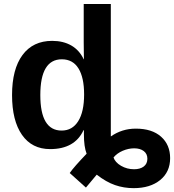

<svg xmlns="http://www.w3.org/2000/svg" viewBox="-20 -745 881 972"><path d="M541 -54.2Q597.7 -93.8 667.5 -93.8Q749.5 -93.8 795.4 -53Q841.3 -12.2 841.3 55.7Q841.3 125.5 790.8 166.5Q740.2 207.5 656.7 207.5Q606.9 207.5 562 191.9Q517.1 176.3 469.7 139.2L415 204.6L333 130.9Q343.8 115.2 365.2 90.8Q386.7 66.4 418.5 33.2Q404.8 -2 404.8 -64.9V-85.9H402.8Q358.4 9.8 233.9 9.8Q141.6 9.8 91.3 -62.3Q41 -134.3 41 -263.7Q41 -395 94 -466.6Q147 -538.1 244.1 -538.1Q300.3 -538.1 341.1 -514.6Q381.8 -491.2 403.8 -444.8H404.8L403.8 -531.7V-724.6H541ZM184.1 -263.7Q184.1 -84 292 -84Q346.2 -84 376 -131.6Q405.8 -179.2 405.8 -267.1Q405.8 -352.5 377.2 -398.7Q348.6 -444.8 293 -444.8Q184.1 -444.8 184.1 -263.7ZM726.1 58.6Q726.1 33.7 707.8 19.8Q689.5 5.9 659.2 5.9Q630.4 5.9 601.3 18.3Q572.3 30.8 554.7 52.2Q563 77.1 593 94.5Q623 111.8 658.7 111.8Q689.5 111.8 707.8 97.9Q726.1 84 726.1 58.6Z"/></svg>

Font: Arimo
Style: Bold
Weight: 700
Designer: Steve Matteson
Foundry: Monotype Imaging Inc.
Version: Version 1.33